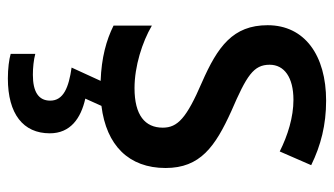

<svg xmlns="http://www.w3.org/2000/svg" viewBox="-196 -392 829 476"><g transform="rotate(90 218.0 -154.5)"><path d="M311 136C311 85 274 59 225 48L243 8C341 -4 397 -60 397 -151C397 -237 344 -274 256 -314C168 -352 141 -369 141 -409C141 -445 172 -468 228 -468C271 -468 316 -454 356 -434L390 -512C341 -536 290 -549 230 -549C118 -549 43 -496 43 -404C43 -318 96 -280 185 -241C273 -203 297 -181 297 -144C297 -100 266 -74 199 -74C145 -74 85 -93 44 -117V-22C80 -4 124 8 181 10L148 82C197 89 230 102 230 135C230 164 208 178 166 178C148 178 129 176 114 172V233C128 237 150 240 175 240C263 240 311 202 311 136Z"/></g></svg>

Font: Noto Sans Lao SemiCondensed Medium
Style: Regular
Weight: 500
Width: 4
Designer: Monotype Design Team
Foundry: Monotype Imaging Inc.
Version: Version 2.003